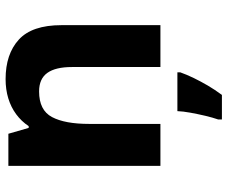

<svg xmlns="http://www.w3.org/2000/svg" viewBox="-84 -512 817 690"><g transform="rotate(-90 325.0 -167.5)"><path d="M385.1 -556.4Q475 -556.4 527 -509Q579.1 -461.6 579.1 -355.6V0H428.6V-318Q428.6 -376.9 407.5 -406.4Q386.3 -436 341 -436Q273.3 -436 248.8 -389.6Q224.2 -343.2 224.2 -256V0H73.4V-546.4H188.8L209.9 -473.4H216.1Q234.1 -500.2 259.4 -518.7Q284.7 -537.2 316.3 -546.8Q348 -556.4 385.1 -556.4ZM409.6 71.2Q401.3 94.7 389.1 119.8Q376.9 144.8 362 170.4Q347 195.9 328.4 221H240.1V207.8Q246.9 188.3 253.3 161.5Q259.6 134.7 264.5 107.8Q269.4 80.8 270.1 61H409.6Z"/></g></svg>

Font: Noto Sans Khmer UI
Style: Regular
Weight: 400
Designer: Danh Hong and the Monotype Design Team
Foundry: Monotype Imaging Inc.
Version: Version 2.002